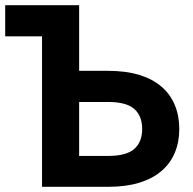

<svg xmlns="http://www.w3.org/2000/svg" viewBox="-20 -720 745 740"><path d="M142 -580H0V-700H285V-447H396Q466 -447 517.5 -431Q569 -415 603 -385.5Q637 -356 654 -314.5Q671 -273 671 -223Q671 -173 654 -132Q637 -91 603 -61.5Q569 -32 517.5 -16Q466 0 396 0H142ZM396 -119Q467 -119 497.5 -146Q528 -173 528 -223Q528 -273 497.5 -300Q467 -327 396 -327H285V-119Z"/></svg>

Font: Golos UI
Style: Bold
Weight: 700
Designer: A.Korolkova, Vitaly Kuzmin
Foundry: ParaType Ltd
Version: Version 2.000